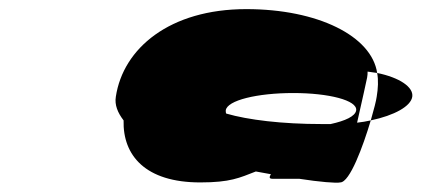

<svg xmlns="http://www.w3.org/2000/svg" viewBox="-20 -708 982 421"><path d="M234 -496C231 -478 238 -461 251 -444C249 -367 299 -308 419 -308C485 -308 505 -318 541 -332C553 -330 562 -328 574 -326C571 -321 569 -316 577 -316H636C681 -309 718 -306 726 -308C747 -308 776 -387 793 -444C784 -442 773 -440 763 -439C774 -487 784 -533 785 -538C786 -543 786 -547 786 -551C794 -550 800 -549 807 -548C795 -629 677 -688 520 -688C352 -688 250 -602 234 -496ZM475 -466C478 -488 544 -504 623 -504C701 -504 764 -488 761 -466C759 -453 737 -443 705 -436H685C599 -436 524 -445 476 -459C475 -461 475 -464 475 -466ZM807 -548C810 -532 809 -514 806 -496C805 -488 800 -468 793 -444C845 -455 881 -475 884 -496C887 -517 856 -538 807 -548Z"/></svg>

Font: Ampere
Style: SCUltExtIta
Weight: 400
Version: Version 1